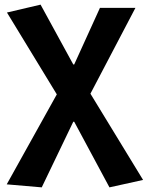

<svg xmlns="http://www.w3.org/2000/svg" viewBox="-20 -594 637 828"><path d="M160 214 296 -69H300L452 214L597 182L370 -190L564 -560H411L300 -316H296L155 -574L10 -540L225 -187L9 201Z"/></svg>

Font: Noto Sans JP
Style: Bold
Weight: 700
Designer: Ryoko NISHIZUKA 西塚涼子 (kana, bopomofo & ideographs); Paul D. Hunt (Latin, Greek & Cyrillic); Sandoll Communications 산돌커뮤니
Foundry: Adobe
Version: Version 2.004;hotconv 1.0.118;makeotfexe 2.5.65603